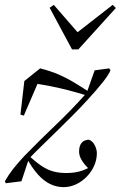

<svg xmlns="http://www.w3.org/2000/svg" viewBox="-26 -745 496 789"><path d="M235 24Q206 24 179.5 11Q153 -2 129 -29Q105 -56 82 -98L91 -107Q121 -79 145 -63Q169 -47 193 -40.5Q217 -34 247 -34Q265 -34 281.5 -36.5Q298 -39 313.5 -44.5Q329 -50 343 -58H352L340 -50Q318 -72 308.5 -89Q299 -106 299 -122Q299 -145 309 -157.5Q319 -170 339 -171Q354 -166 363 -149Q372 -132 372 -115Q372 -89 361 -64Q350 -39 330.5 -19Q311 1 286.5 12.5Q262 24 235 24ZM62 0 -2 8 -6 0Q8 -25 27 -49.5Q46 -74 75 -105Q107 -138 138.5 -169Q170 -200 202 -230.5Q234 -261 266 -294Q298 -327 330 -363L363 -456L423 -464L428 -456Q421 -438 395.5 -406Q370 -374 335 -336Q304 -302 273.5 -271.5Q243 -241 213.5 -212Q184 -183 154 -154Q124 -125 93 -93ZM58 -274 74 -412 139 -464Q182 -453 213.5 -439.5Q245 -426 274.5 -408.5Q304 -391 339 -368L326 -354Q283 -367 251.5 -375Q220 -383 185.5 -390Q151 -397 98 -405L143 -435L72 -270ZM195 -725 315 -587H260L437 -725L450 -712L296 -542H270L178 -713Z"/></svg>

Font: Source Serif 4 60pt
Style: Italic
Weight: 400
Italic angle: -12°
Version: Version 4.004;hotconv 1.0.116;makeotfexe 2.5.65601